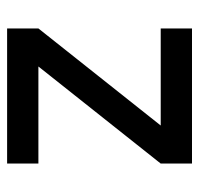

<svg xmlns="http://www.w3.org/2000/svg" viewBox="-30 -530 560 540"><g transform="rotate(90 250.0 -260.0)"><path d="M60 0V-88L333 -432H60V-520H440V-432L167 -88H440V0Z"/></g></svg>

Font: Iosevka Term Semibold
Style: Regular
Weight: 600
Monospace: yes
Designer: Belleve Invis
Foundry: Belleve Invis
Version: Version 31.4.0